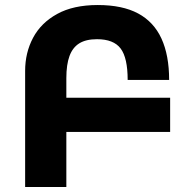

<svg xmlns="http://www.w3.org/2000/svg" viewBox="-20 -744 759 764"><path d="M80 0V-462Q80 -534 111.5 -593.5Q143 -653 207.5 -688.5Q272 -724 369 -724Q467 -724 529.5 -690.5Q592 -657 622.5 -590.5Q653 -524 653 -426H488Q488 -514 460 -551Q432 -588 366 -588Q322 -588 295.5 -571.5Q269 -555 256.5 -521Q244 -487 244 -433V0ZM229 -355H657V-219H229Z"/></svg>

Font: Noto Sans Armenian ExtraBold
Style: Regular
Weight: 800
Version: Version 2.007